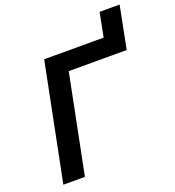

<svg xmlns="http://www.w3.org/2000/svg" viewBox="-149 -962 987 1080"><g transform="rotate(-20 344.5 -422.0)"><path d="M45 0 185 -700H541L569 -844H689L639 -590H292L174 0Z"/></g></svg>

Font: Montserrat SemiBold
Style: Italic
Weight: 600
Italic angle: -11.3°
Designer: Julieta Ulanovsky
Foundry: Julieta Ulanovsky
Version: Version 9.000; ttfautohint (v1.8.4.7-5d5b)